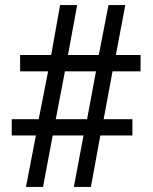

<svg xmlns="http://www.w3.org/2000/svg" viewBox="-20 -734 599 754"><path d="M82 0 121 -202H26V-266H132L169 -454H59V-518H181L216 -714H283L247 -518H368L406 -714H472L435 -518H532V-454H422L387 -266H500V-202H374L337 0H270L308 -202H187L149 0ZM199 -266H322L357 -454H235Z"/></svg>

Font: Noto Serif Kannada SemiBold
Style: Regular
Weight: 600
Version: Version 2.003